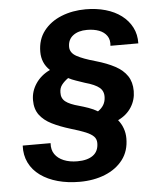

<svg xmlns="http://www.w3.org/2000/svg" viewBox="-53 -782 676 837"><g transform="rotate(-5 285.0 -363.5)"><path d="M262 10Q210 10 166.5 -2Q123 -14 91 -37Q59 -60 42.5 -93.5Q26 -127 28 -169H150Q148 -140 161.5 -120.5Q175 -101 200.5 -90.5Q226 -80 260 -80Q304 -80 328.5 -98Q353 -116 353 -152Q353 -169 342 -180.5Q331 -192 307 -202Q283 -212 242 -224Q196 -238 162 -255Q128 -272 109 -297.5Q90 -323 90 -362Q90 -401 112.5 -434.5Q135 -468 175 -487Q157 -504 148.5 -524.5Q140 -545 140 -569Q140 -623 169 -660.5Q198 -698 246.5 -717.5Q295 -737 353 -737Q400 -737 440 -725.5Q480 -714 509 -692Q538 -670 554 -639Q570 -608 569 -569H447Q450 -595 438 -612.5Q426 -630 403.5 -638.5Q381 -647 351 -647Q313 -647 290 -629.5Q267 -612 267 -580Q267 -554 295 -538.5Q323 -523 377 -508Q426 -494 460.5 -475.5Q495 -457 513 -430Q531 -403 531 -364Q531 -325 510.5 -293Q490 -261 452 -243Q466 -226 473.5 -205Q481 -184 481 -161Q481 -106 452 -68Q423 -30 373.5 -10Q324 10 262 10ZM368 -289Q384 -300 392.5 -314Q401 -328 402 -346Q404 -374 385 -390Q366 -406 322 -418Q302 -425 284 -431Q266 -437 251 -445Q234 -433 223 -419Q212 -405 212 -385Q211 -360 229 -345.5Q247 -331 289 -320Q307 -315 328.5 -307.5Q350 -300 368 -289Z"/></g></svg>

Font: Mona Sans ExtraLight SemiBold
Style: Italic
Weight: 600
Italic angle: -11.6951°
Version: Version 2.000